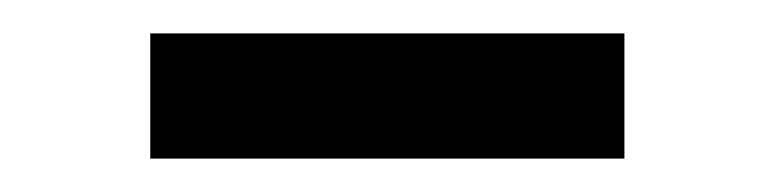

<svg xmlns="http://www.w3.org/2000/svg" viewBox="-20 -685 464 115"><path d="M70 -665H354V-590H70Z"/></svg>

Font: Lexend
Style: Regular
Weight: 400
Designer: Thomas Jockin
Foundry: Lexend
Version: Version 1.000